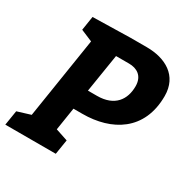

<svg xmlns="http://www.w3.org/2000/svg" viewBox="-161 -843 955 982"><g transform="rotate(30 316.5 -352.5)"><path d="M312 -87 240 -111 261 -245H314C485 -245 633 -330 633 -534C633 -655 538 -705 428 -705H334L111 -700L98 -617L167 -588L92 -111L14 -87L0 0H298ZM315 -587H392C437 -587 479 -565 479 -503C479 -425 437 -362 332 -362H279Z"/></g></svg>

Font: Bitter
Style: Bold Italic
Weight: 700
Designer: Sol Matas
Foundry: Sol Matas
Version: Version 1.002